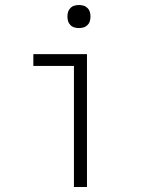

<svg xmlns="http://www.w3.org/2000/svg" viewBox="-20 -746 590 766"><path d="M275 0V-483H113V-530H327V0ZM295 -634Q286 -634 277 -636.5Q268 -639 261 -646Q254 -653 251.5 -662Q249 -671 249 -680Q249 -689 251.5 -698Q254 -707 261 -714Q268 -721 277 -723.5Q286 -726 295 -726Q304 -726 313 -723.5Q322 -721 329 -714Q336 -707 338.5 -698Q341 -689 341 -680Q341 -671 338.5 -662Q336 -653 329 -646Q322 -639 313 -636.5Q304 -634 295 -634Z"/></svg>

Font: Lode Dark Term
Style: Regular
Weight: 400
Monospace: yes
Designer: Belleve Invis
Foundry: Belleve Invis
Version: Version 29.2.0